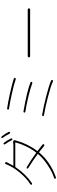

<svg xmlns="http://www.w3.org/2000/svg" viewBox="1047 -1909 906 3040"><g transform="rotate(-90 1500.0 -389.0)"><path d="M219 41Q196 49 191 34Q186 18 209 12Q294 -13 405 -87Q510 -156 581 -239Q584 -243 580 -246Q471 -326 365 -391Q345 -403 352 -415Q359 -427 380 -415Q479 -357 599 -270Q603 -267 606 -271Q660 -341 705 -434Q746 -520 765 -595Q766 -600 761 -600H384Q376 -600 372 -594Q266 -437 126 -341Q106 -327 97 -340Q89 -353 109 -366Q199 -422 293 -536Q369 -629 407 -715Q423 -750 424 -757.5Q425 -765 443 -758Q462 -752 449 -730L397 -634Q395 -630 400 -630H721Q732 -630 743 -632L759 -634Q776 -637 791 -629Q806 -620 798 -599L797 -596Q793 -585 790 -574Q772 -503 730 -416Q685 -324 630 -253Q627 -249 631 -246Q693 -201 725 -174Q744 -158 733 -145Q723 -133 704 -148L612 -222Q608 -225 605 -221Q458 -46 219 41ZM821 -647Q807 -640 797 -662Q774 -709 740 -756Q726 -776 738 -784Q749 -793 764 -774Q803 -719 824 -675Q835 -654 821 -647ZM925 -683Q911 -676 900 -697Q869 -758 843 -792Q828 -811 839 -819Q850 -828 865 -809Q907 -753 928 -711Q939 -690 925 -683Z M1753 -12Q1746 3 1724 -7Q1656 -39 1473 -86Q1313 -127 1202 -145Q1179 -148 1181 -163Q1183 -178 1207 -174Q1323 -154 1484 -114Q1665 -67 1737 -36Q1759 -26 1753 -12ZM1723 -340Q1717 -325 1695 -333Q1632 -358 1480 -395Q1340 -428 1259 -439Q1235 -442 1238 -458Q1240 -473 1264 -469Q1576 -414 1706 -363Q1729 -354 1723 -340ZM1786 -602Q1781 -587 1758 -595Q1691 -620 1532 -655Q1387 -687 1306 -698Q1282 -701 1284 -716Q1286 -732 1310 -728Q1392 -717 1542 -684Q1703 -648 1769 -625Q1792 -617 1786 -602Z M2136 -365Q2112 -365 2112 -384Q2112 -403 2136 -403H2863Q2887 -403 2887 -384Q2887 -365 2863 -365Z"/></g></svg>

Font: Resource Han Rounded KR ExtraLight
Style: Regular
Weight: 250
Designer: Cyano Hao (round all glyphs); Ryoko NISHIZUKA 西塚涼子 (kana, bopomofo & ideographs); Paul D. Hunt (Latin, Greek & Cyrillic)
Foundry: Cyano Hao
Version: 0.990